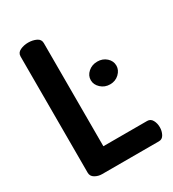

<svg xmlns="http://www.w3.org/2000/svg" viewBox="-178 -830 839 930"><g transform="rotate(-30 242.0 -365.5)"><path d="M117 0Q96 0 78 -10.5Q60 -21 60 -41V-691Q60 -712 80.5 -721.5Q101 -731 125 -731Q150 -731 170 -721.5Q190 -712 190 -691V-114H435Q454 -114 463.5 -96.5Q473 -79 473 -57Q473 -36 463.5 -18Q454 0 435 0ZM369 -357Q339 -357 318 -376.5Q297 -396 297 -421Q297 -447 318 -465.5Q339 -484 369 -484Q399 -484 419.5 -465.5Q440 -447 440 -421Q440 -396 419.5 -376.5Q399 -357 369 -357Z"/></g></svg>

Font: Dosis ExtraLight
Style: Bold
Weight: 700
Version: Version 3.001; ttfautohint (v1.8.2)